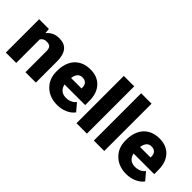

<svg xmlns="http://www.w3.org/2000/svg" viewBox="26 -1446 2152 2152"><g transform="rotate(45 1101.5 -370.0)"><path d="M197.3 -528.3 202.6 -466.3Q257.3 -538.1 353.5 -538.1Q436 -538.1 476.8 -488.8Q517.6 -439.5 519 -340.3V0H354V-333.5Q354 -373.5 337.9 -392.3Q321.8 -411.1 279.3 -411.1Q231 -411.1 207.5 -373V0H43V-528.3Z M865.7 9.8Q744.1 9.8 668.9 -62.7Q593.8 -135.3 593.8 -251.5V-265.1Q593.8 -346.2 623.8 -408.2Q653.8 -470.2 711.4 -504.2Q769 -538.1 848.1 -538.1Q959.5 -538.1 1023.9 -469Q1088.4 -399.9 1088.4 -276.4V-212.4H761.2Q770 -168 799.8 -142.6Q829.6 -117.2 877 -117.2Q955.1 -117.2 999 -171.9L1074.2 -83Q1043.5 -40.5 987.1 -15.4Q930.7 9.8 865.7 9.8ZM847.2 -411.1Q774.9 -411.1 761.2 -315.4H927.2V-328.1Q928.2 -367.7 907.2 -389.4Q886.2 -411.1 847.2 -411.1Z M1328.1 0H1163.1V-750H1328.1Z M1603 0H1438V-750H1603Z M1960 9.8Q1838.4 9.8 1763.2 -62.7Q1688 -135.3 1688 -251.5V-265.1Q1688 -346.2 1718 -408.2Q1748 -470.2 1805.7 -504.2Q1863.3 -538.1 1942.4 -538.1Q2053.7 -538.1 2118.2 -469Q2182.6 -399.9 2182.6 -276.4V-212.4H1855.5Q1864.3 -168 1894 -142.6Q1923.8 -117.2 1971.2 -117.2Q2049.3 -117.2 2093.3 -171.9L2168.5 -83Q2137.7 -40.5 2081.3 -15.4Q2024.9 9.8 1960 9.8ZM1941.4 -411.1Q1869.1 -411.1 1855.5 -315.4H2021.5V-328.1Q2022.5 -367.7 2001.5 -389.4Q1980.5 -411.1 1941.4 -411.1Z"/></g></svg>

Font: Vazir Black FD-UI
Style: Black-FD-UI
Weight: 900
Designer: Saber Rastikerdar
Foundry: Saber Rastikerdar
Version: Version 30.0.0